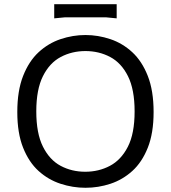

<svg xmlns="http://www.w3.org/2000/svg" viewBox="-20 -878 810 910"><path d="M385 12Q325 12 267 -7Q209 -26 163 -67.5Q117 -109 89.5 -178Q62 -247 62 -347Q62 -448 89.5 -518Q117 -588 163 -630.5Q209 -673 267 -692.5Q325 -712 385 -712Q445 -712 503 -692.5Q561 -673 607 -630.5Q653 -588 680.5 -518Q708 -448 708 -347Q708 -247 680.5 -178Q653 -109 607 -67.5Q561 -26 503.5 -7Q446 12 385 12ZM384 -64Q448 -64 501 -92Q554 -120 586 -182.5Q618 -245 618 -350Q618 -454 586.5 -517Q555 -580 502 -608Q449 -636 385 -636Q321 -636 268 -608Q215 -580 183.5 -517Q152 -454 152 -350Q152 -246 183.5 -183Q215 -120 267.5 -92Q320 -64 384 -64ZM237 -858H533V-791L481 -796H289L237 -791Z"/></svg>

Font: AR One Sans
Style: Regular
Weight: 400
Designer: Niteesh Yadav
Foundry: Niteesh Yadav
Version: Version 1.001;gftools[0.9.33]